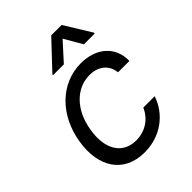

<svg xmlns="http://www.w3.org/2000/svg" viewBox="-221 -876 1000 1000"><g transform="rotate(-45 279.0 -376.0)"><path d="M251.4 11.4C371.8 11.4 462.7 -62.5 494.3 -159.1H410.5C384.6 -99.4 329.2 -63.9 264.2 -63.9C164.4 -63.9 113.3 -146.3 134.9 -272.7C154.5 -396.3 234 -477.3 332.4 -477.3C405.9 -477.3 442.8 -431.8 447.4 -382.1H531.2C533.7 -484.4 458.5 -552.6 343.8 -552.6C195.7 -552.6 77.8 -436.1 51.1 -269.9C23.8 -106.5 97.7 11.4 251.4 11.4ZM197.4 -610.8H277L367.2 -710.2L424.7 -610.8H504.3L505 -616.5L414.1 -764.2H337.4L198.2 -616.5Z"/></g></svg>

Font: Margiela Sans
Style: Italic
Weight: 400
Italic angle: -9.39999°
Designer: Stefan Endress, Andreas Faust
Version: Version 1.100;FEAKit 1.0